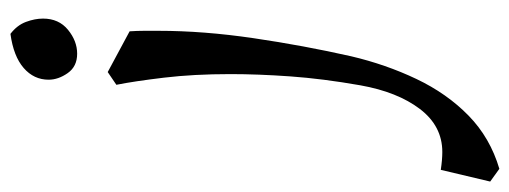

<svg xmlns="http://www.w3.org/2000/svg" viewBox="-438 -384 1000 377"><g transform="rotate(-90 62.5 -196.0)"><path d="M145 -545Q120 -545 107 -563.5Q94 -582 94 -601Q94 -630 117 -650Q140 -670 184 -676Q201 -663 207.5 -645.5Q214 -628 214 -612Q214 -581 192 -563Q170 -545 145 -545ZM-81 284 -106 266 -83 169Q-63 172 -48 172Q3 172 36.5 128Q70 84 83 11Q96 -63 100.5 -126.5Q105 -190 105 -244Q105 -316 98 -374.5Q91 -433 84 -468L109 -485L189 -442Q190 -427 190 -414Q190 -401 190 -385Q190 -297 175.5 -198.5Q161 -100 140 -7Q124 61 95.5 121Q67 181 23.5 223.5Q-20 266 -81 284Z"/></g></svg>

Font: Julee
Style: Regular
Weight: 400
Designer: Julian Tunni
Foundry: Julian Tunni
Version: Version 1.002; ttfautohint (v1.8.4.7-5d5b);gftools[0.9.23]